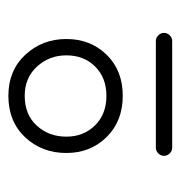

<svg xmlns="http://www.w3.org/2000/svg" viewBox="-6 -570 441 470"><g transform="rotate(-90 215.0 -335.5)"><path d="M75 -394Q75 -454 113.5 -495Q152 -536 215 -536Q277 -536 315.5 -494.5Q354 -453 354 -394Q354 -335 315.5 -295.5Q277 -256 215 -256Q153 -256 114 -295.5Q75 -335 75 -394ZM349 -135H88Q80 -135 74 -141Q68 -147 68 -155Q68 -163 74 -169Q80 -175 88 -175H349Q357 -175 363 -169Q369 -163 369 -155Q369 -147 363 -141Q357 -135 349 -135ZM215 -296Q259 -296 286.5 -323.5Q314 -351 314 -394Q314 -436 286.5 -466Q259 -496 215 -496Q169 -496 142 -466.5Q115 -437 115 -394Q115 -352 142.5 -324Q170 -296 215 -296Z"/></g></svg>

Font: Hoogli Light
Style: Regular
Weight: 300
Designer: Anand Singh Naorem
Foundry: Brand New Type
Version: Version 1.00 b007